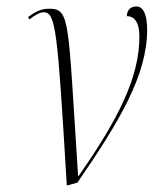

<svg xmlns="http://www.w3.org/2000/svg" viewBox="-20 -566 480 595"><path d="M187 9 220 0C351 -191 436 -333 436 -474C436 -523 423 -546 403 -546C387 -546 374 -538 373 -516C395 -516 412 -499 412 -453C412 -326 347 -198 224 -21H222C190 -503 199 -539 132 -539C106 -539 87 -528 67 -513L71 -506C88 -519 104 -528 115 -528C153 -528 158 -476 187 9Z"/></svg>

Font: Noto Serif Display ExtraCondensed ExtraLight
Style: Italic
Weight: 200
Width: 2
Italic angle: -12°
Designer: Monotype Design Team
Foundry: Monotype Imaging Inc.
Version: Version 2.009